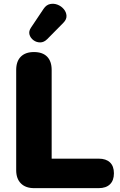

<svg xmlns="http://www.w3.org/2000/svg" viewBox="-20 -976 625 996"><path d="M157 0Q113 0 88.5 -24.5Q64 -49 64 -93V-613Q64 -658 88 -682Q112 -706 156 -706Q201 -706 224.5 -682Q248 -658 248 -613V-153H492Q530 -153 550.5 -133.5Q571 -114 571 -77Q571 -40 550.5 -20Q530 0 492 0ZM225 -773Q208 -756 188.5 -756Q169 -756 153.5 -767.5Q138 -779 133 -796.5Q128 -814 141 -833L206 -930Q220 -951 240 -955Q260 -959 279 -951.5Q298 -944 311 -928.5Q324 -913 325 -894Q326 -875 308 -857Z"/></svg>

Font: Nunito ExtraLight Black
Style: Regular
Weight: 900
Version: Version 3.602